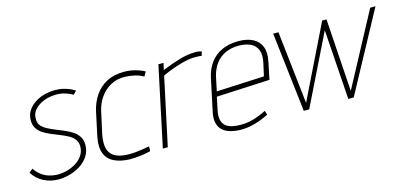

<svg xmlns="http://www.w3.org/2000/svg" viewBox="-54 -829 2430 1162"><g transform="rotate(-15 1161.5 -248.0)"><path d="M420 -454 440 -475Q433 -481 415 -489.5Q397 -498 372 -504.5Q347 -511 316 -511Q284 -511 251 -502.5Q218 -494 190.5 -476Q163 -458 146 -432Q129 -406 129 -371Q129 -341 142.5 -320.5Q156 -300 178 -286Q200 -272 226.5 -261Q253 -250 279.5 -239.5Q306 -229 328 -217Q350 -205 363.5 -187.5Q377 -170 378 -145Q378 -112 362 -87.5Q346 -63 320 -46.5Q294 -30 264 -21.5Q234 -13 205 -13Q175 -13 148 -21.5Q121 -30 100 -46.5Q79 -63 63 -87L40 -68Q65 -27 107.5 -5Q150 17 201 17Q236 17 272.5 6.5Q309 -4 340 -24Q371 -44 390.5 -74.5Q410 -105 410 -144Q410 -174 396.5 -195.5Q383 -217 361 -231.5Q339 -246 312 -257.5Q285 -269 258.5 -279.5Q232 -290 209.5 -302Q187 -314 173.5 -330.5Q160 -347 161 -372Q160 -400 174.5 -420.5Q189 -441 212 -455Q235 -469 261.5 -476Q288 -483 313 -483Q339 -484 360.5 -478.5Q382 -473 397.5 -466Q413 -459 420 -454Z M862 -450 878 -478Q850 -493 817 -501.5Q784 -510 749 -510Q686 -510 640 -485.5Q594 -461 565 -418Q536 -375 524 -319L493 -174Q480 -110 495.5 -69.5Q511 -29 550.5 -10Q590 9 647 11Q680 11 713.5 7Q747 3 779 -5L780 -35Q780 -35 769.5 -33Q759 -31 740.5 -28Q722 -25 699.5 -22.5Q677 -20 653 -20Q614 -20 585.5 -29Q557 -38 540.5 -57Q524 -76 520.5 -106.5Q517 -137 525 -179L554 -311Q564 -360 590.5 -398Q617 -436 657 -458.5Q697 -481 749 -479Q777 -478 807 -471.5Q837 -465 862 -450Z M1229 -481 1237 -507Q1231 -509 1219 -511.5Q1207 -514 1193 -513Q1146 -512 1095.5 -497Q1045 -482 986 -458L995 -500H963L857 0H888L979 -425Q1011 -440 1040 -450.5Q1069 -461 1095 -468.5Q1121 -476 1143 -480Q1165 -484 1185 -484Q1198 -484 1210 -483.5Q1222 -483 1229 -481Z M1236 -133 1254 -219 1588 -235 1610 -342Q1622 -398 1607.5 -435Q1593 -472 1556.5 -491Q1520 -510 1466 -510Q1408 -510 1363.5 -490Q1319 -470 1290 -432Q1261 -394 1249 -339L1206 -137Q1197 -95 1204.5 -66.5Q1212 -38 1231.5 -21Q1251 -4 1281 4Q1311 12 1348 12Q1388 12 1432.5 -0.5Q1477 -13 1520 -35L1512 -61Q1466 -38 1428.5 -27.5Q1391 -17 1351 -17Q1321 -17 1297 -22.5Q1273 -28 1257 -41.5Q1241 -55 1235.5 -78Q1230 -101 1236 -133ZM1579 -345 1561 -264 1262 -250 1281 -340Q1292 -385 1316 -417Q1340 -449 1377 -466Q1414 -483 1460 -483Q1504 -483 1534.5 -468.5Q1565 -454 1577 -423.5Q1589 -393 1579 -345Z M2016 -499H1989L1766 -43L1715 -499H1682L1740 0H1774L1989 -438L2019 0H2053L2323 -499H2290L2046 -43Z"/></g></svg>

Font: Advent Pro ExtraLight
Style: Italic
Weight: 250
Italic angle: -12°
Version: Version 3.000